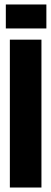

<svg xmlns="http://www.w3.org/2000/svg" viewBox="-20 -837 228 857"><path d="M24 0V-660H165V0ZM6 -710V-817H187V-710Z"/></svg>

Font: Bricolage Grotesque 96pt Condensed Bricolage Grotesque 48pt Condensed Regular
Style: Bold
Weight: 700
Width: 3
Designer: Mathieu Triay
Foundry: Atelier Triay
Version: Version 1.001; ttfautohint (v1.8.4.7-5d5b);gftools[0.9.33.de